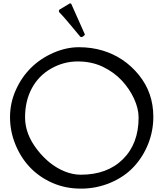

<svg xmlns="http://www.w3.org/2000/svg" viewBox="-20 -1095 964 1133"><path d="M400.4 -1072.3 479 -896Q482.4 -891.1 479.5 -888.2Q461.9 -869.1 452.1 -880.4Q359.4 -993.2 330.1 -1022.5Q324.7 -1029.8 330.1 -1037.6L387.7 -1072.3Q394 -1077.6 400.4 -1072.3ZM362.8 -83Q410.6 -64 456.5 -64Q612.8 -64 705.3 -155.5Q797.9 -247.1 797.9 -401.4Q797.9 -454.6 770.8 -513.2Q743.7 -571.8 698.2 -620.4Q652.8 -668.9 587.2 -700.7Q521.5 -732.4 438.5 -732.4Q355.5 -732.4 281.7 -690.4Q208 -648.4 168 -574.2Q127.9 -500 127.9 -402.1Q127.9 -304.2 199.5 -211.9Q271 -119.6 362.8 -83ZM585 -796.9Q713.4 -758.3 799.1 -653.1Q884.8 -547.9 884.8 -405.8Q884.8 -322.3 854.5 -246.1Q824.2 -169.9 769.8 -111.1Q715.3 -52.2 632.6 -17.1Q549.8 18.1 458 18.1Q366.2 18.1 289.6 -15.6Q212.9 -49.3 158.2 -106.2Q103.5 -163.1 71.3 -241.5Q39.1 -319.8 39.1 -403.6Q39.1 -487.3 73 -563.2Q106.9 -639.2 162.8 -694.6Q218.8 -750 294.7 -783.2Q370.6 -816.4 445.3 -816.4Q520 -816.4 585 -796.9Z"/></svg>

Font: Della Respira
Style: Regular
Weight: 500
Version: Version 0.201